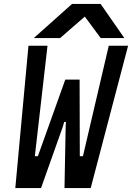

<svg xmlns="http://www.w3.org/2000/svg" viewBox="-20 -958 672 978"><path d="M125 -725H222L157.5 -162.5H173L312.5 -552.5H385.5L386.5 -162.5H402.5L534 -725H632.5L442 0H308.5L314.5 -315.5L316 -337H307L301 -315.5L189 0H58ZM347 -938H492.5L613.5 -764H493L412 -873.5L286 -764H152Z"/></svg>

Font: JuliaMono MediumItalic
Style: Regular
Weight: 500
Italic angle: -9°
Monospace: yes
Designer: cormullion
Foundry: corm
Version: Version 0.049; ttfautohint (v1.8.4)